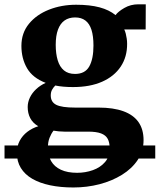

<svg xmlns="http://www.w3.org/2000/svg" viewBox="-54 -584 723 870"><path d="M649.5 75V134.5H-33.5V75ZM278.5 265.5Q220 265.5 172.8 255.5Q125.5 245.5 92 226Q58.5 206.5 40.5 177.2Q22.5 148 22.5 109Q22.5 78 35.2 54Q48 30 70 13.2Q92 -3.5 119.5 -12Q94.5 -26.5 83 -48.8Q71.5 -71 71.5 -99Q71.5 -121 81.5 -142Q91.5 -163 110 -180.2Q128.5 -197.5 153 -208.5Q94 -231 68.5 -275Q43 -319 43 -376Q43 -434.5 77.2 -476.2Q111.5 -518 168 -540.2Q224.5 -562.5 291 -562.5Q353 -562.5 397 -550.8Q441 -539 469.5 -515.5Q481 -531.5 509.5 -548Q538 -564.5 573 -564.5H606.5L606 -450.5H509Q513 -442.5 515.8 -431.8Q518.5 -421 520.2 -409.5Q522 -398 522 -386Q522.5 -326.5 493 -282.2Q463.5 -238 408.8 -213.8Q354 -189.5 277 -189.5Q255 -189.5 234.2 -191.2Q213.5 -193 196.5 -196.5Q186.5 -186.5 181.2 -176Q176 -165.5 176 -151.5Q176 -121.5 201 -109Q226 -96.5 286.5 -96.5H392.5Q459.5 -96.5 505 -80Q550.5 -63.5 573.5 -30.8Q596.5 2 596.5 51Q596.5 101 570.2 140.5Q544 180 498.8 208Q453.5 236 396.8 250.8Q340 265.5 278.5 265.5ZM295.5 199Q333 199 366.8 187Q400.5 175 421.8 150.5Q443 126 443 88.5Q443 61.5 434 45Q425 28.5 403.8 20.5Q382.5 12.5 346 12.5H238Q224.5 12.5 212 11.2Q199.5 10 188.5 8Q178 21.5 170.5 40.5Q163 59.5 163 85.5Q163 121 177.8 146.2Q192.5 171.5 222 185.2Q251.5 199 295.5 199ZM286 -249Q331.5 -249 350.5 -283Q369.5 -317 369.5 -377.5Q369.5 -420.5 360.5 -448.8Q351.5 -477 333 -491Q314.5 -505 286.5 -505Q258 -505 238.5 -491.2Q219 -477.5 208.8 -450Q198.5 -422.5 198.5 -381Q198.5 -340.5 207.5 -310.8Q216.5 -281 235.8 -265Q255 -249 286 -249Z"/></svg>

Font: Merriweather 36pt ExtraBold
Style: Regular
Weight: 800
Designer: Eben Sorkin
Foundry: Eben Sorkin
Version: Version 2.100